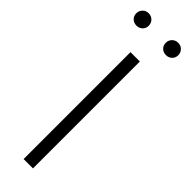

<svg xmlns="http://www.w3.org/2000/svg" viewBox="-294 -869 870 870"><g transform="rotate(45 141.0 -434.0)"><path d="M171 0H111V-685H171ZM85 -828Q85 -811 73.5 -800Q62 -789 45 -789Q28 -789 16.5 -800Q5 -811 5 -828Q5 -845 16.5 -856.5Q28 -868 45 -868Q62 -868 73.5 -856.5Q85 -845 85 -828ZM274 -828Q274 -811 262.5 -800Q251 -789 234 -789Q217 -789 205.5 -800Q194 -811 194 -828Q194 -845 205.5 -856.5Q217 -868 234 -868Q251 -868 262.5 -856.5Q274 -845 274 -828Z"/></g></svg>

Font: Statis Sans Light
Style: Regular
Weight: 300
Designer: bBox Type GmbH
Foundry: bBox Type GmbH
Version: Version 1.000